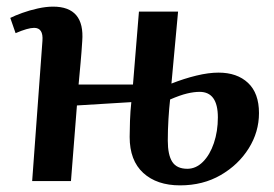

<svg xmlns="http://www.w3.org/2000/svg" viewBox="-20 -546 825 579"><path d="M517 -511 497 -294Q535 -309 572 -318Q609 -327 639 -327Q695 -327 728 -296Q761 -265 761 -205Q761 -148 730 -98.5Q699 -49 645.5 -18Q592 13 523 13Q453 13 412 -24.5Q371 -62 371 -133Q371 -153 372 -181.5Q373 -210 376 -238L212 -228L194 0H77L108 -423Q111 -462 83 -462Q64 -462 27 -446L11 -492Q25 -499 47 -507Q69 -515 94 -520.5Q119 -526 140 -526Q236 -526 228 -422Q226 -389 223 -356.5Q220 -324 217 -291H381L399 -511ZM493 -246Q490 -220 488 -187Q486 -154 486 -122Q486 -79 499.5 -58Q513 -37 545 -37Q571 -37 592 -58Q613 -79 625 -114.5Q637 -150 637 -192Q637 -269 582 -269Q565 -269 544 -264Q523 -259 493 -246Z"/></svg>

Font: Literata 36pt SemiBold
Style: Italic
Weight: 600
Italic angle: -2°
Designer: Latin by Veronika Burian and Jose Scaglione. Greek by Irene Vlachou. Cyrillic by Vera Evstafieva
Foundry: TypeTogether
Version: Version 3.002